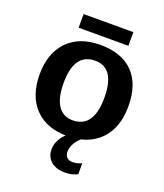

<svg xmlns="http://www.w3.org/2000/svg" viewBox="-157 -773 925 1084"><g transform="rotate(20 305.5 -230.5)"><path d="M572 -265Q572 -136 500.5 -63Q429 10 303 10Q179 10 109 -63Q39 -136 39 -265Q39 -392 109.5 -465Q180 -538 306 -538Q435 -538 503.5 -467.5Q572 -397 572 -265ZM428 -265Q428 -444 308 -444Q183 -444 183 -265Q183 -176 213.5 -130Q244 -84 302 -84Q428 -84 428 -265ZM363 208Q309 208 278 181.5Q247 155 247 110Q247 74 268.5 41Q290 8 324 -10H399Q369 10 352.5 37.5Q336 65 336 92Q336 113 348 125.5Q360 138 382 138Q410 138 437 125V191Q405 208 363 208ZM156 -587V-669H455V-587Z"/></g></svg>

Font: Libra Sans
Style: Bold
Weight: 700
Foundry: Context Ltd
Version: Version 1.000